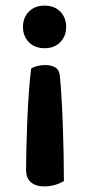

<svg xmlns="http://www.w3.org/2000/svg" viewBox="-20 -498 315 685"><path d="M73 107Q73 80 74 35.5Q75 -9 77 -59.5Q79 -110 82.5 -161.5Q86 -213 91 -253Q99 -259 113.5 -262.5Q128 -266 140 -266Q161 -266 175.5 -258.5Q190 -251 193 -231Q196 -205 199 -157.5Q202 -110 204 -55.5Q206 -1 207 53.5Q208 108 208 148Q176 167 137 167Q107 167 90 152Q73 137 73 107ZM216 -402Q216 -369 195 -347.5Q174 -326 139 -326Q104 -326 83 -347.5Q62 -369 62 -402Q62 -435 83 -456.5Q104 -478 139 -478Q174 -478 195 -456.5Q216 -435 216 -402Z"/></svg>

Font: Baloo Bhai 2 SemiBold
Style: Regular
Weight: 600
Designer: Supriya Tembe, Noopur Datye and Ek Type
Foundry: Ek Type
Version: Version 1.640;PS 1.000;hotconv 16.6.51;makeotf.lib2.5.65220;